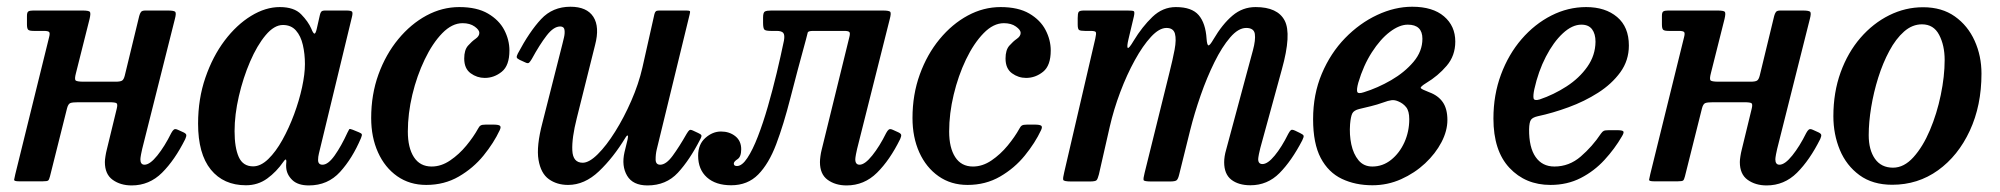

<svg xmlns="http://www.w3.org/2000/svg" viewBox="-20 -552 6084 584"><path d="M512 -494.5 412.5 -99Q411 -93.5 409 -82.5Q407 -71.5 407 -67.5Q407 -51 419.5 -51Q436 -51 458.5 -79Q481 -107 501 -147.5Q505 -155 509 -158Q513 -161 521.5 -157L538 -149.5Q545.5 -146 546.5 -142Q547.5 -138 543.5 -129Q511.5 -65 472.8 -26.5Q434 12 380.5 12Q346.5 12 322.8 -5Q299 -22 299 -59Q299 -66 300.8 -77Q302.5 -88 304.5 -95.5L335 -221Q338.5 -235 334.5 -238Q330.5 -241 312.5 -241H217.5Q200.5 -241 194 -238.5Q187.5 -236 184 -223L132 -15.5Q129.5 -5.5 126.5 -3Q123.5 -0.5 110 -0.5H38Q22 -0.5 23 -5.5Q24 -10.5 26.5 -22L129.5 -439.5Q132.5 -451 129.5 -454.5Q126.5 -458 113 -458H82.5Q69.5 -458 65.8 -461.5Q62 -465 62 -478V-503.5Q62 -514.5 66.2 -517.2Q70.5 -520 81 -520H230.5Q250.5 -520 253.5 -515.8Q256.5 -511.5 252.5 -494.5L211 -329.5Q206.5 -312.5 209.5 -308Q212.5 -303.5 235 -303.5H331Q346 -303.5 351.2 -306.8Q356.5 -310 359.5 -322L403.5 -503.5Q405.5 -511 408.8 -515.5Q412 -520 422.5 -520H490Q510 -520 513.2 -515.8Q516.5 -511.5 512 -494.5Z M1078 -132Q1052 -70.5 1014.5 -29.2Q977 12 919.5 12Q886 12 869 -4.5Q852 -21 850.5 -42.5Q850 -49.5 850.5 -53.5Q851 -57.5 851 -61Q851 -73 842 -60Q821 -29.5 792.8 -9Q764.5 11.5 728 11.5Q660 11.5 621.2 -36.2Q582.5 -84 582.5 -176Q582.5 -251.5 604.8 -316Q627 -380.5 663.2 -428.5Q699.5 -476.5 743.5 -503.5Q787.5 -530.5 831 -530.5Q874.5 -530.5 896 -508.5Q917.5 -486.5 927 -464.5Q932.5 -450.5 936.2 -449.8Q940 -449 943.5 -464.5L953 -506.5Q954.5 -513.5 957.5 -516.8Q960.5 -520 969.5 -520H1033Q1048.5 -520 1051 -516.2Q1053.5 -512.5 1050.5 -500.5L950 -85Q947.5 -75 947.5 -65.5Q947.5 -51 961 -51Q978 -51 998 -79.2Q1018 -107.5 1037 -149Q1040.5 -156.5 1042.2 -158.8Q1044 -161 1052.5 -157.5L1072 -149.5Q1079.5 -146.5 1080.5 -143.5Q1081.5 -140.5 1078 -132ZM907.5 -357Q907.5 -388 901.2 -415.2Q895 -442.5 880.2 -459.2Q865.5 -476 840.5 -476Q814 -476 788 -445Q762 -414 740.8 -364.8Q719.5 -315.5 706.5 -259.2Q693.5 -203 693.5 -153Q693.5 -103 706.2 -74.5Q719 -46 750 -46Q773 -46 796 -68.2Q819 -90.5 839 -126.5Q859 -162.5 874.5 -204.2Q890 -246 898.8 -286.5Q907.5 -327 907.5 -357Z M1529.5 -398.5Q1529.5 -352.5 1506.2 -333.8Q1483 -315 1454.5 -315Q1431 -315 1411.5 -329.2Q1392 -343.5 1392 -374Q1392 -400 1403.5 -413Q1415 -426 1426.5 -434Q1438 -442 1438 -452Q1438 -461 1423.8 -471.2Q1409.5 -481.5 1387 -481.5Q1355 -481.5 1325.2 -451Q1295.5 -420.5 1271.8 -371Q1248 -321.5 1234.2 -264Q1220.5 -206.5 1220.5 -152Q1220.5 -102.5 1239 -74Q1257.5 -45.5 1293 -45.5Q1322 -45.5 1349.2 -64Q1376.5 -82.5 1398.5 -109.2Q1420.5 -136 1434 -160.5Q1437.5 -167.5 1441.8 -170.2Q1446 -173 1457.5 -173H1480.5Q1495.5 -173 1500.2 -169.8Q1505 -166.5 1500 -156Q1482 -117.5 1450.8 -79Q1419.5 -40.5 1375.5 -15Q1331.5 10.5 1276.5 10.5Q1226 10.5 1188.2 -16Q1150.5 -42.5 1129.8 -88.5Q1109 -134.5 1109 -193Q1109 -264.5 1131.2 -325.8Q1153.5 -387 1191.5 -433Q1229.5 -479 1277.2 -504.8Q1325 -530.5 1377 -530.5Q1430.5 -530.5 1464.2 -510.8Q1498 -491 1513.8 -460.8Q1529.5 -430.5 1529.5 -398.5Z M1555 -389Q1590.5 -456 1625.8 -493.8Q1661 -531.5 1715 -531.5Q1765 -531.5 1784.8 -500.8Q1804.5 -470 1790 -415L1734.5 -193Q1719 -132 1720.8 -94.5Q1722.5 -57 1752.5 -57Q1772 -57 1798.2 -83Q1824.5 -109 1851.2 -151.8Q1878 -194.5 1900.2 -245.5Q1922.5 -296.5 1934 -346.5L1970.5 -509Q1972 -515 1974.8 -517.5Q1977.5 -520 1985 -520H2066.5Q2076 -520 2078 -518.5Q2080 -517 2078 -509.5L1977.5 -97Q1974 -82 1974.2 -66.5Q1974.5 -51 1988 -51Q2006 -51 2026 -78.2Q2046 -105.5 2068.5 -145Q2073.5 -153.5 2076.8 -156Q2080 -158.5 2087.5 -155L2103.5 -147.5Q2111.5 -144 2113.2 -140.8Q2115 -137.5 2110 -128.5Q2077.5 -65 2041.8 -26.5Q2006 12 1949.5 12Q1905 12 1887.5 -17.5Q1870 -47 1879.5 -89L1889 -128Q1891.5 -139 1889 -139.8Q1886.5 -140.5 1882.5 -133.5Q1845.5 -72.5 1801.8 -31Q1758 10.5 1708 10.5Q1674 10.5 1649.5 -7Q1625 -24.5 1618 -65.8Q1611 -107 1630 -179L1690.5 -417.5Q1692.5 -425.5 1695.5 -438.2Q1698.5 -451 1697 -461.2Q1695.5 -471.5 1684 -471.5Q1664 -471.5 1642.8 -444Q1621.5 -416.5 1597.5 -372.5Q1593 -365 1589.5 -361.5Q1586 -358 1578 -362L1560.5 -370Q1552.5 -374 1551.8 -377.5Q1551 -381 1555 -389Z M2103.5 -78.5Q2103.5 -113 2125.5 -132.5Q2147.5 -152 2173 -152Q2198.5 -152 2216.5 -137.8Q2234.5 -123.5 2234.5 -98Q2234.5 -75 2223.2 -67.8Q2212 -60.5 2212 -54.5Q2212 -47 2221.5 -47Q2237 -47 2253.2 -71.5Q2269.5 -96 2285.2 -136.8Q2301 -177.5 2315.5 -227.8Q2330 -278 2342.5 -330.2Q2355 -382.5 2364.5 -428.5Q2367.5 -445.5 2362.5 -451.8Q2357.5 -458 2342 -458H2324.5Q2308.5 -458 2304.8 -462.2Q2301 -466.5 2301 -483V-498.5Q2301 -514 2306.5 -517Q2312 -520 2326 -520H2664.5Q2685 -520 2688 -515.8Q2691 -511.5 2686.5 -494.5L2587 -99Q2585.5 -93.5 2583.5 -82.5Q2581.5 -71.5 2581.5 -67.5Q2581.5 -51 2594.5 -51Q2610.5 -51 2633 -79Q2655.5 -107 2675.5 -147.5Q2679.5 -155 2683.5 -158Q2687.5 -161 2696 -157L2712.5 -149.5Q2720 -146 2721 -142Q2722 -138 2718 -129Q2686.5 -65 2647.5 -26.5Q2608.5 12 2555 12Q2521 12 2497.5 -5Q2474 -22 2474 -59Q2474 -66 2475.5 -77Q2477 -88 2479 -95.5L2563.5 -439.5Q2566.5 -451 2563.5 -454.5Q2560.5 -458 2547.5 -458H2453.5Q2438 -458 2436.8 -452.8Q2435.5 -447.5 2431.5 -432Q2405 -335.5 2384.2 -254.2Q2363.5 -173 2341 -113.5Q2318.5 -54 2286.2 -21.2Q2254 11.5 2204 11.5Q2157 11.5 2130.2 -12.5Q2103.5 -36.5 2103.5 -78.5Z M3176 -398.5Q3176 -352.5 3152.8 -333.8Q3129.5 -315 3101 -315Q3077.5 -315 3058 -329.2Q3038.5 -343.5 3038.5 -374Q3038.5 -400 3050 -413Q3061.5 -426 3073 -434Q3084.5 -442 3084.5 -452Q3084.5 -461 3070.2 -471.2Q3056 -481.5 3033.5 -481.5Q3001.5 -481.5 2971.8 -451Q2942 -420.5 2918.2 -371Q2894.5 -321.5 2880.8 -264Q2867 -206.5 2867 -152Q2867 -102.5 2885.5 -74Q2904 -45.5 2939.5 -45.5Q2968.5 -45.5 2995.8 -64Q3023 -82.5 3045 -109.2Q3067 -136 3080.5 -160.5Q3084 -167.5 3088.2 -170.2Q3092.5 -173 3104 -173H3127Q3142 -173 3146.8 -169.8Q3151.5 -166.5 3146.5 -156Q3128.5 -117.5 3097.2 -79Q3066 -40.5 3022 -15Q2978 10.5 2923 10.5Q2872.5 10.5 2834.8 -16Q2797 -42.5 2776.2 -88.5Q2755.5 -134.5 2755.5 -193Q2755.5 -264.5 2777.8 -325.8Q2800 -387 2838 -433Q2876 -479 2923.8 -504.8Q2971.5 -530.5 3023.5 -530.5Q3077 -530.5 3110.8 -510.8Q3144.5 -491 3160.2 -460.8Q3176 -430.5 3176 -398.5Z M3277.5 -520H3408.5Q3424.5 -520 3428.2 -518.2Q3432 -516.5 3429 -502.5L3412.5 -433Q3407 -410 3410.2 -406.5Q3413.5 -403 3428.5 -428.5Q3454 -470.5 3485.2 -500.5Q3516.5 -530.5 3556.5 -530.5Q3605 -530.5 3626 -506Q3647 -481.5 3650 -434Q3651.5 -414.5 3655.8 -414Q3660 -413.5 3671 -432.5Q3698 -478.5 3728.8 -504.5Q3759.5 -530.5 3799 -530.5Q3866 -530.5 3887.5 -489.5Q3909 -448.5 3879 -341L3813.5 -102Q3811.5 -95 3809.2 -83.2Q3807 -71.5 3807 -68Q3807 -53 3820 -53Q3836 -53 3857.2 -78.8Q3878.5 -104.5 3898.5 -145Q3903 -153.5 3906.5 -156.2Q3910 -159 3919.5 -154.5L3934 -147.5Q3943.5 -143 3945 -139.5Q3946.5 -136 3941 -125Q3908.5 -62.5 3871.8 -25.5Q3835 11.5 3783.5 11.5Q3747 11.5 3725.2 -5.5Q3703.5 -22.5 3703.5 -58.5Q3703.5 -76 3709.5 -96.5L3771.5 -327Q3782.5 -367.5 3791 -399Q3799.5 -430.5 3796.8 -448.8Q3794 -467 3770.5 -467Q3746.5 -467 3721.8 -438.2Q3697 -409.5 3674 -363Q3651 -316.5 3632 -262Q3613 -207.5 3600 -155.5L3566.5 -20.5Q3563.5 -8 3559.2 -4Q3555 0 3538.5 0H3482Q3460 0 3458.5 -4.2Q3457 -8.5 3461.5 -26L3537 -331Q3547 -370.5 3552.8 -401.2Q3558.5 -432 3553.8 -449.5Q3549 -467 3528 -467Q3506 -467 3481 -440Q3456 -413 3431.8 -369Q3407.5 -325 3387.5 -272Q3367.5 -219 3355.5 -166.5L3322.5 -21.5Q3319 -8 3315.5 -4Q3312 0 3294.5 0H3238.5Q3215.5 0 3214 -5Q3212.5 -10 3217 -28L3311.5 -434.5Q3315 -450 3313.2 -454Q3311.5 -458 3297 -458H3280Q3266.5 -458 3262.2 -460.8Q3258 -463.5 3258 -477.5V-497Q3258 -511 3260.8 -515.5Q3263.5 -520 3277.5 -520Z M3974 -189.5Q3974 -265 4000.5 -327.8Q4027 -390.5 4071.2 -436Q4115.5 -481.5 4169 -506.5Q4222.5 -531.5 4275.5 -531.5Q4338 -531.5 4372.2 -502.2Q4406.5 -473 4406.5 -425.5Q4406.5 -382.5 4380.2 -351.8Q4354 -321 4318 -299.5Q4299.5 -288 4301.5 -284.2Q4303.5 -280.5 4327 -271.5Q4354.5 -261.5 4368.5 -241.2Q4382.5 -221 4382.5 -187Q4382.5 -154 4364.5 -119.5Q4346.5 -85 4314.8 -55.2Q4283 -25.5 4241.8 -7Q4200.5 11.5 4154.5 11.5Q4102.5 11.5 4061.5 -8Q4020.5 -27.5 3997.2 -71.5Q3974 -115.5 3974 -189.5ZM4128.5 -271.5Q4170.5 -284.5 4211.5 -308.2Q4252.5 -332 4279.5 -364Q4306.5 -396 4306.5 -434Q4306.5 -477 4262 -477Q4236.5 -477 4207.5 -455Q4178.5 -433 4152.8 -393Q4127 -353 4111.5 -300.5Q4106 -280.5 4108.2 -273Q4110.5 -265.5 4128.5 -271.5ZM4188 -240.5Q4168.5 -233.5 4149.8 -229Q4131 -224.5 4114.5 -220.5Q4098 -216.5 4093.2 -207Q4088.5 -197.5 4086.5 -174.5Q4084 -142.5 4090.2 -113Q4096.5 -83.5 4112.2 -64.5Q4128 -45.5 4154 -45.5Q4186 -45.5 4211.5 -66Q4237 -86.5 4251.8 -119.2Q4266.5 -152 4266.5 -189.5Q4266.5 -214 4257.2 -225.8Q4248 -237.5 4233.5 -243.5Q4222.5 -248.5 4212.5 -247.2Q4202.5 -246 4188 -240.5Z M4522.5 -191.5Q4522.5 -263.5 4545.5 -325.2Q4568.5 -387 4608.2 -433Q4648 -479 4698.8 -504.8Q4749.5 -530.5 4804.5 -530.5Q4863 -530.5 4898.8 -500.2Q4934.5 -470 4934.5 -413.5Q4934.5 -368 4908.5 -332.2Q4882.5 -296.5 4841 -270Q4799.5 -243.5 4751 -225.8Q4702.5 -208 4657.5 -198.5Q4642 -195 4636.8 -187.8Q4631.5 -180.5 4631 -159Q4630.5 -103.5 4650.8 -74.5Q4671 -45.5 4708 -45.5Q4753 -45.5 4788.2 -76Q4823.5 -106.5 4849.5 -145.5Q4854 -152 4858.2 -154Q4862.5 -156 4874 -156H4899Q4914.5 -156 4917.5 -152.5Q4920.5 -149 4913.5 -137.5Q4891.5 -99.5 4860.2 -65.5Q4829 -31.5 4788 -10.5Q4747 10.5 4696 10.5Q4620 10.5 4571.2 -41.5Q4522.5 -93.5 4522.5 -191.5ZM4663 -249.5Q4706 -264 4745 -289.2Q4784 -314.5 4808.2 -349Q4832.5 -383.5 4833 -425Q4833 -449 4822.5 -463Q4812 -477 4790 -477Q4762 -477 4733.5 -450.5Q4705 -424 4682 -379.5Q4659 -335 4647 -281Q4643 -262.5 4644.5 -253.5Q4646 -244.5 4663 -249.5Z M5485 -494.5 5385.5 -99Q5384 -93.5 5382 -82.5Q5380 -71.5 5380 -67.5Q5380 -51 5392.5 -51Q5409 -51 5431.5 -79Q5454 -107 5474 -147.5Q5478 -155 5482 -158Q5486 -161 5494.5 -157L5511 -149.5Q5518.5 -146 5519.5 -142Q5520.5 -138 5516.5 -129Q5484.5 -65 5445.8 -26.5Q5407 12 5353.5 12Q5319.5 12 5295.8 -5Q5272 -22 5272 -59Q5272 -66 5273.8 -77Q5275.5 -88 5277.5 -95.5L5308 -221Q5311.5 -235 5307.5 -238Q5303.5 -241 5285.5 -241H5190.5Q5173.5 -241 5167 -238.5Q5160.5 -236 5157 -223L5105 -15.5Q5102.5 -5.5 5099.5 -3Q5096.5 -0.5 5083 -0.5H5011Q4995 -0.5 4996 -5.5Q4997 -10.5 4999.5 -22L5102.5 -439.5Q5105.5 -451 5102.5 -454.5Q5099.5 -458 5086 -458H5055.5Q5042.5 -458 5038.8 -461.5Q5035 -465 5035 -478V-503.5Q5035 -514.5 5039.2 -517.2Q5043.5 -520 5054 -520H5203.5Q5223.5 -520 5226.5 -515.8Q5229.5 -511.5 5225.5 -494.5L5184 -329.5Q5179.5 -312.5 5182.5 -308Q5185.5 -303.5 5208 -303.5H5304Q5319 -303.5 5324.2 -306.8Q5329.5 -310 5332.5 -322L5376.5 -503.5Q5378.5 -511 5381.8 -515.5Q5385 -520 5395.5 -520H5463Q5483 -520 5486.2 -515.8Q5489.5 -511.5 5485 -494.5Z M5556.5 -198.5Q5556.5 -271 5578.5 -331.8Q5600.5 -392.5 5638.8 -436.8Q5677 -481 5726.2 -505.5Q5775.5 -530 5829.5 -530Q5886.5 -530 5926 -502Q5965.5 -474 5986.2 -428Q6007 -382 6007 -328Q6007 -231 5971.5 -154.5Q5936 -78 5874.8 -34Q5813.5 10 5735.5 10Q5676 10 5636 -19.2Q5596 -48.5 5576.2 -96Q5556.5 -143.5 5556.5 -198.5ZM5664 -141Q5664 -96 5683 -69Q5702 -42 5738 -42Q5771.5 -42 5800.2 -74Q5829 -106 5850.2 -156.2Q5871.5 -206.5 5883.2 -263.2Q5895 -320 5895 -369.5Q5895 -414 5878.2 -446Q5861.5 -478 5826 -478Q5796.5 -478 5771.5 -456Q5746.5 -434 5726.8 -397.2Q5707 -360.5 5693 -316Q5679 -271.5 5671.5 -225.8Q5664 -180 5664 -141Z"/></svg>

Font: Besley* Narrow Medium
Style: Italic
Weight: 500
Width: 4
Italic angle: -13°
Designer: Owen Earl
Foundry: indestructible type*
Version: Version 3.000; ttfautohint (v1.8.3)